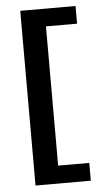

<svg xmlns="http://www.w3.org/2000/svg" viewBox="-54 -758 453 819"><g transform="rotate(-5 173.0 -349.0)"><path d="M64.5 25.4V-722.7H301.3V-647H168V-50.8H301.3V25.4Z"/></g></svg>

Font: Pontano Sans SemiBold
Style: Regular
Weight: 600
Designer: Vernon Adams
Foundry: Vernon Adams
Version: Version 2.001